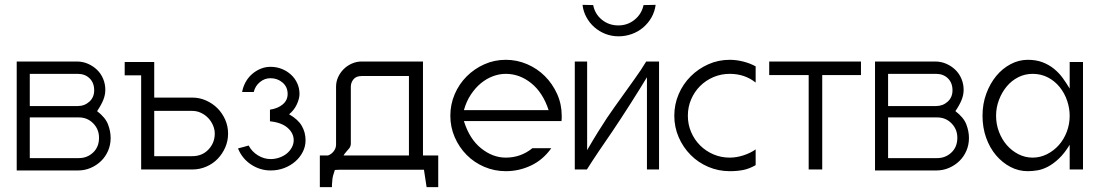

<svg xmlns="http://www.w3.org/2000/svg" viewBox="-20 -702 4518 793"><path d="M297 -448Q322 -448 343.5 -438.5Q365 -429 381 -413.5Q397 -398 406 -376.5Q415 -355 415 -331Q415 -310 406.5 -289Q398 -268 381 -243Q415 -217 426 -188.5Q437 -160 437 -132Q437 -104 426.5 -79.5Q416 -55 397.5 -37Q379 -19 354.5 -8.5Q330 2 303 2H49V-448ZM103 -217V-49H306Q340 -49 364.5 -72Q389 -95 389 -133Q389 -168 365 -192.5Q341 -217 306 -217ZM103 -397V-264H301Q329 -264 349 -282Q369 -300 369 -329Q369 -360 350 -378.5Q331 -397 301 -397Z M774 -299Q804 -299 831 -287Q858 -275 878 -255Q898 -235 910 -208Q922 -181 922 -150Q922 -120 910.5 -93.5Q899 -67 879.5 -46.5Q860 -26 832.5 -14Q805 -2 774 -2H563V-391H495V-446H617V-299ZM617 -57H774Q815 -57 841 -84.5Q867 -112 867 -150Q867 -168 859.5 -185Q852 -202 839.5 -215Q827 -228 810 -236Q793 -244 774 -244H617Z M980 -322Q984 -344 994.5 -363Q1005 -382 1021 -396Q1037 -410 1056.5 -418Q1076 -426 1097 -426Q1122 -426 1143.5 -417.5Q1165 -409 1181.5 -394Q1198 -379 1207.5 -358.5Q1217 -338 1217 -314Q1217 -295 1206 -271Q1195 -247 1174 -230Q1211 -209 1226.5 -182Q1242 -155 1242 -123Q1242 -97 1230.5 -74.5Q1219 -52 1199.5 -35Q1180 -18 1154 -8Q1128 2 1098 2Q1054 2 1017 -22.5Q980 -47 963 -89Q980 -93 987.5 -95.5Q995 -98 1007 -101Q1020 -76 1045 -60.5Q1070 -45 1098 -45Q1116 -45 1133.5 -51Q1151 -57 1164 -67.5Q1177 -78 1185 -92.5Q1193 -107 1193 -123Q1193 -152 1168 -174Q1143 -196 1095 -201V-249Q1128 -254 1148 -271Q1168 -288 1168 -314Q1168 -343 1147 -361Q1126 -379 1097 -379Q1073 -379 1053.5 -363Q1034 -347 1028 -322Z M1335 -60Q1349 -65 1358.5 -77.5Q1368 -90 1368 -105V-344Q1368 -365 1376.5 -383.5Q1385 -402 1399.5 -416.5Q1414 -431 1433.5 -439.5Q1453 -448 1474 -448H1727V-60H1790V71H1742L1731 -1H1383Q1381 -1 1372.5 -0.5Q1364 0 1363 0Q1354 26 1353 37.5Q1352 49 1351 61V71H1301V-60ZM1429 -105Q1428 -104 1428 -101.5Q1428 -99 1426 -96Q1426 -94 1422 -89Q1418 -84 1412.5 -78Q1407 -72 1403 -66.5Q1399 -61 1399 -60H1669V-388H1474Q1451 -388 1440 -374.5Q1429 -361 1429 -344Z M2069 -455Q2115 -455 2157 -437Q2199 -419 2230.5 -387.5Q2262 -356 2281 -314Q2300 -272 2300 -224Q2300 -219 2300 -213Q2300 -207 2299 -202H1896Q1919 -128 1967 -89.5Q2015 -51 2069 -51Q2131 -51 2179 -90H2257Q2223 -42 2173.5 -18.5Q2124 5 2069 5Q2022 5 1980 -13Q1938 -31 1907 -62.5Q1876 -94 1858 -135.5Q1840 -177 1840 -224Q1840 -271 1858 -313Q1876 -355 1907.5 -386.5Q1939 -418 1980.5 -436.5Q2022 -455 2069 -455ZM2246 -247Q2222 -320 2174 -358.5Q2126 -397 2069 -397Q2042 -397 2015.5 -387Q1989 -377 1966 -358Q1943 -339 1924.5 -311Q1906 -283 1896 -247Z M2688 -682Q2684 -653 2670.5 -629.5Q2657 -606 2636.5 -588.5Q2616 -571 2589.5 -561.5Q2563 -552 2535 -552Q2506 -552 2480.5 -562Q2455 -572 2435 -589.5Q2415 -607 2402 -631Q2389 -655 2386 -682Q2401 -682 2409.5 -681.5Q2418 -681 2430 -681Q2437 -644 2466 -620.5Q2495 -597 2534 -597Q2572 -597 2601 -620.5Q2630 -644 2638 -681ZM2652 -2V-383Q2642 -366 2623.5 -336.5Q2605 -307 2584.5 -274.5Q2564 -242 2543.5 -211Q2523 -180 2509 -159Q2480 -117 2453 -77Q2426 -37 2404 -2H2354V-448H2405V-82Q2430 -125 2450.5 -158Q2471 -191 2488 -216.5Q2505 -242 2520 -262.5Q2535 -283 2549 -303Q2575 -340 2601.5 -376.5Q2628 -413 2649 -448H2702V-2Z M2994 -455Q3021 -455 3049 -448Q3077 -441 3101 -428V-361Q3056 -397 2994 -397Q2958 -397 2926.5 -383.5Q2895 -370 2871.5 -346.5Q2848 -323 2834.5 -291.5Q2821 -260 2821 -224Q2821 -188 2834.5 -156.5Q2848 -125 2871.5 -101.5Q2895 -78 2926.5 -64.5Q2958 -51 2994 -51Q3022 -51 3051 -60.5Q3080 -70 3101 -85V-20Q3075 -5 3050 0Q3025 5 2994 5Q2947 5 2905 -13Q2863 -31 2832 -62.5Q2801 -94 2783 -135.5Q2765 -177 2765 -224Q2765 -271 2783 -313Q2801 -355 2832.5 -386.5Q2864 -418 2905.5 -436.5Q2947 -455 2994 -455Z M3536 -392H3376V-2H3320V-392H3157V-448H3536Z M3842 -448Q3867 -448 3888.5 -438.5Q3910 -429 3926 -413.5Q3942 -398 3951 -376.5Q3960 -355 3960 -331Q3960 -310 3951.5 -289Q3943 -268 3926 -243Q3960 -217 3971 -188.5Q3982 -160 3982 -132Q3982 -104 3971.5 -79.5Q3961 -55 3942.5 -37Q3924 -19 3899.5 -8.5Q3875 2 3848 2H3594V-448ZM3648 -217V-49H3851Q3885 -49 3909.5 -72Q3934 -95 3934 -133Q3934 -168 3910 -192.5Q3886 -217 3851 -217ZM3648 -397V-264H3846Q3874 -264 3894 -282Q3914 -300 3914 -329Q3914 -360 3895 -378.5Q3876 -397 3846 -397Z M4453 -446V-2H4398V-104Q4376 -68 4353 -46.5Q4330 -25 4308 -13.5Q4286 -2 4265 1.5Q4244 5 4225 5Q4187 5 4153.5 -12.5Q4120 -30 4094 -60.5Q4068 -91 4053 -133Q4038 -175 4038 -224Q4038 -273 4053.5 -315Q4069 -357 4094.5 -388Q4120 -419 4154 -437Q4188 -455 4225 -455Q4259 -455 4285.5 -445Q4312 -435 4333 -418Q4354 -401 4369.5 -379.5Q4385 -358 4398 -336V-446ZM4398 -224Q4398 -255 4387.5 -286Q4377 -317 4357 -342Q4337 -367 4308.5 -382Q4280 -397 4245 -397Q4213 -397 4185.5 -383Q4158 -369 4138 -345Q4118 -321 4106 -289.5Q4094 -258 4094 -224Q4094 -189 4106 -157.5Q4118 -126 4138.5 -102.5Q4159 -79 4186.5 -65Q4214 -51 4245 -51Q4276 -51 4304 -65Q4332 -79 4353 -102.5Q4374 -126 4386 -157.5Q4398 -189 4398 -224Z"/></svg>

Font: Fundamental  Brigade Scvhlank
Style: Regular
Weight: 100
Designer: Peter Wiegel, original typeface by Arno Drescher 1935
Foundry: Peter Wiegel
Version: Version 0.000 2012 initial release